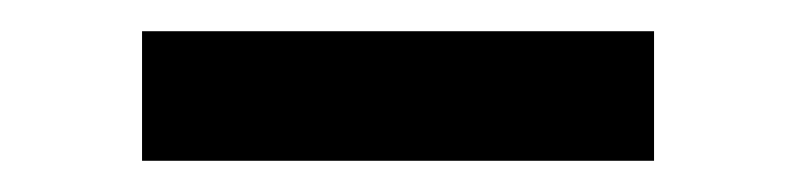

<svg xmlns="http://www.w3.org/2000/svg" viewBox="-20 -770 510 123"><path d="M399 -667H71V-750H399Z"/></svg>

Font: Hind Mysuru SemiBold
Style: Regular
Weight: 600
Designer: Manushi Parikh, Hitesh Malaviya
Foundry: Indian Type Foundry
Version: Version 0.703;PS 1.0;hotconv 1.0.86;makeotf.lib2.5.63406